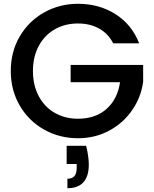

<svg xmlns="http://www.w3.org/2000/svg" viewBox="-20 -724 813 1014"><path d="M578 -495Q551 -547 503 -573.5Q455 -600 392 -600Q323 -600 269 -569Q215 -538 184.5 -481Q154 -424 154 -349Q154 -274 184.5 -216.5Q215 -159 269 -128Q323 -97 392 -97Q485 -97 543 -149Q601 -201 614 -290H353V-381H736V-292Q725 -211 678.5 -143Q632 -75 557.5 -34.5Q483 6 392 6Q294 6 213 -39.5Q132 -85 84.5 -166Q37 -247 37 -349Q37 -451 84.5 -532Q132 -613 213.5 -658.5Q295 -704 392 -704Q503 -704 589.5 -649.5Q676 -595 715 -495ZM435 46Q449 104 449 145Q449 207 420.5 238.5Q392 270 336 270V220Q361 220 373 206Q385 192 385 163V142H332V46Z"/></svg>

Font: Poppins-Tabular Medium
Style: Regular
Weight: 500
Designer: Ninad Kale (Devanagari), Jonny Pinhorn (Latin)
Foundry: Indian Type Foundry
Version: Version 4.004